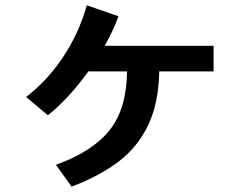

<svg xmlns="http://www.w3.org/2000/svg" viewBox="-20 -659 934 721"><path d="M249 42 190 -40Q330 -91 393 -172Q456 -253 457 -391H312Q238 -289 160 -226L78 -295Q156 -354 216 -443.5Q276 -533 306 -639L425 -598Q406 -545 373 -487H782V-391H578Q576 -273 537 -190.5Q498 -108 427 -53.5Q356 1 249 42Z"/></svg>

Font: 카카오 큰글씨 ExtraBold
Style: Regular
Weight: 800
Designer: Park Young-rak; Lee Sang-min; Kim Jung-jin; Min Bon; Park Min-gyu;
Foundry: Kakao Corporation
Version: Version 2.003